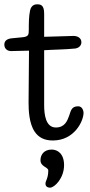

<svg xmlns="http://www.w3.org/2000/svg" viewBox="-37 -638 416 887"><path d="M95 -165C95 -129 97 -69 123 -30C141 -3 168 11 207 11C307 11 349 -79 349 -117C349 -123 345 -147 324 -147C291 -147 290 -123 282 -102C274 -81 263 -49 221 -49C174 -49 167 -109 167 -152V-406C212 -409 264 -409 312 -414C324 -416 339 -425 339 -443C339 -464 319 -472 303 -472C287 -472 187 -468 167 -468V-575C167 -615 151 -618 134 -618C128 -618 108 -617 102 -590C96 -563 96 -528 96 -500C96 -478 95 -469 68 -466L17 -461C-2 -459 -17 -451 -17 -432C-17 -408 4 -402 12 -402C36 -402 72 -404 97 -404ZM150 102C150 133 186 133 186 150C186 185 173 198 173 210C173 227 188 229 194 229C215 229 259 185 259 125C259 72 229 53 202 53C165 53 150 78 150 102Z"/></svg>

Font: Life Savers
Style: Bold
Weight: 700
Designer: Pablo Impallari, Rodrigo Fuenzalida, Brenda Gallo
Foundry: Pablo Impallari, Rodrigo Fuenzalida, Brenda Gallo
Version: Version 3.000